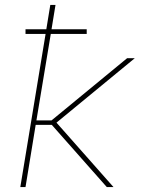

<svg xmlns="http://www.w3.org/2000/svg" viewBox="-20 -755 640 775"><path d="M62 0 164 -618H83V-637H167L183 -735H204L188 -637H330V-618H185L127 -269H188L493 -520H524L208 -260L438 0H411L189 -251H124L83 0Z"/></svg>

Font: Iosevka Aile Thin
Style: Italic
Weight: 100
Italic angle: -9°
Designer: Belleve Invis
Foundry: Belleve Invis
Version: Version 31.1.0; ttfautohint (v1.8.4)